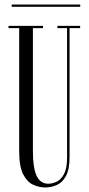

<svg xmlns="http://www.w3.org/2000/svg" viewBox="-20 -814 392 846"><path d="M178.5 12Q153 12 126.5 0.2Q100 -11.5 82.2 -45.8Q64.5 -80 64.5 -148V-690H17.5V-700H169.5V-690H125V-148.5Q125 -73.5 141.5 -39Q158 -4.5 193 -4.5Q211.5 -4.5 230.5 -13.8Q249.5 -23 262.5 -48Q275.5 -73 275.5 -119V-690H233V-700H333V-690H286.5V-122Q286.5 -68 270.8 -38.8Q255 -9.5 230.2 1.2Q205.5 12 178.5 12ZM31.5 -784V-794H333.5V-784Z"/></svg>

Font: Imbue 100pt Light
Style: Regular
Weight: 300
Designer: Tyler Finck
Foundry: Etcetera Type Company
Version: Version 1.102; ttfautohint (v1.8.3)